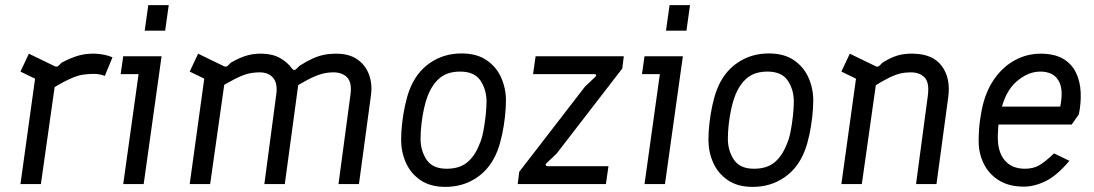

<svg xmlns="http://www.w3.org/2000/svg" viewBox="-20 -720 4280 751"><path d="M60 0 122 -447 161 -391 60 -440 93 -510 194 -461Q203 -457 209 -463L221 -475Q260 -495 288.5 -503Q317 -511 353 -510Q373 -509 389 -505.5Q405 -502 420 -496L390 -423Q380 -427 369.5 -429Q359 -431 346 -431Q323 -431 302 -427.5Q281 -424 252.5 -411Q224 -398 179 -371L200 -424L140 0Z M462 0 522 -430H452L462 -500H612L542 0ZM546 -600 560 -700H640L626 -600Z M722 0 784 -449 813 -396 722 -440 755 -510 856 -461Q865 -457 871 -463L883 -475Q918 -495 946 -503Q974 -511 1007 -510Q1048 -509 1077 -492Q1106 -475 1122 -452Q1130 -441 1140 -451L1152 -463Q1181 -481 1203 -491Q1225 -501 1246.5 -505.5Q1268 -510 1295 -510Q1346 -510 1378 -487.5Q1410 -465 1423.5 -428Q1437 -391 1431 -347L1384 0H1304L1351 -351Q1357 -397 1338 -417Q1319 -437 1284 -437Q1260 -437 1237 -430.5Q1214 -424 1182.5 -407.5Q1151 -391 1100 -359L1151 -421L1094 0H1014L1061 -354Q1066 -395 1048 -416Q1030 -437 996 -437Q973 -437 951.5 -432Q930 -427 898.5 -411Q867 -395 813 -362L862 -423L802 0Z M1722 11Q1663 11 1624.5 -15.5Q1586 -42 1567.5 -84Q1549 -126 1549 -173Q1549 -203 1553 -238.5Q1557 -274 1564.5 -308.5Q1572 -343 1582 -369Q1608 -437 1662 -474Q1716 -511 1785 -511Q1845 -511 1883.5 -484.5Q1922 -458 1940.5 -416Q1959 -374 1959 -327Q1959 -298 1955 -262Q1951 -226 1943.5 -191.5Q1936 -157 1926 -131Q1900 -63 1846 -26Q1792 11 1722 11ZM1727 -60Q1777 -60 1807 -84.5Q1837 -109 1855 -155Q1864 -174 1870 -204Q1876 -234 1879.5 -266.5Q1883 -299 1883 -323Q1883 -369 1859.5 -404.5Q1836 -440 1780 -440Q1731 -440 1701 -415.5Q1671 -391 1653 -345Q1645 -325 1638.5 -295.5Q1632 -266 1628.5 -235Q1625 -204 1625 -177Q1625 -131 1648.5 -95.5Q1672 -60 1727 -60Z M2005 0 2011 -48 2268 -381 2308 -419Q2313 -424 2311.5 -427Q2310 -430 2305 -430H2065L2075 -500H2420L2414 -452L2157 -119L2117 -81Q2113 -77 2115 -73.5Q2117 -70 2121 -70H2360L2350 0Z M2501 0 2561 -430H2491L2501 -500H2651L2581 0ZM2585 -600 2599 -700H2679L2665 -600Z M2924 11Q2865 11 2826.5 -15.5Q2788 -42 2769.5 -84Q2751 -126 2751 -173Q2751 -203 2755 -238.5Q2759 -274 2766.5 -308.5Q2774 -343 2784 -369Q2810 -437 2864 -474Q2918 -511 2987 -511Q3047 -511 3085.5 -484.5Q3124 -458 3142.5 -416Q3161 -374 3161 -327Q3161 -298 3157 -262Q3153 -226 3145.5 -191.5Q3138 -157 3128 -131Q3102 -63 3048 -26Q2994 11 2924 11ZM2929 -60Q2979 -60 3009 -84.5Q3039 -109 3057 -155Q3066 -174 3072 -204Q3078 -234 3081.5 -266.5Q3085 -299 3085 -323Q3085 -369 3061.5 -404.5Q3038 -440 2982 -440Q2933 -440 2903 -415.5Q2873 -391 2855 -345Q2847 -325 2840.5 -295.5Q2834 -266 2830.5 -235Q2827 -204 2827 -177Q2827 -131 2850.5 -95.5Q2874 -60 2929 -60Z M3271 0 3333 -447 3372 -391 3271 -440 3304 -510 3405 -461Q3414 -457 3420 -463L3432 -475Q3464 -495 3491 -503Q3518 -511 3552 -510Q3629 -509 3664 -461.5Q3699 -414 3689 -340L3643 0H3563L3609 -344Q3616 -396 3597 -416.5Q3578 -437 3542 -437Q3521 -437 3501.5 -432.5Q3482 -428 3456.5 -415.5Q3431 -403 3390 -377L3411 -424L3351 0Z M3985 10Q3926 10 3886.5 -15Q3847 -40 3827.5 -80.5Q3808 -121 3808 -167Q3808 -214 3813.5 -251.5Q3819 -289 3825 -312Q3841 -374 3874.5 -418.5Q3908 -463 3953.5 -486.5Q3999 -510 4050 -510Q4105 -510 4138.5 -490Q4172 -470 4188.5 -436Q4205 -402 4207 -360Q4209 -318 4200 -273L4172 -233H3870L3879 -303H4127Q4141 -371 4120 -405.5Q4099 -440 4049 -440Q4001 -440 3956 -401Q3911 -362 3894 -282Q3890 -261 3887 -243.5Q3884 -226 3883 -191Q3881 -128 3909 -94Q3937 -60 3989 -60Q4021 -60 4044 -73Q4067 -86 4103 -120L4163 -91Q4114 -33 4070 -11.5Q4026 10 3985 10Z"/></svg>

Font: Finlandica
Style: Italic
Weight: 400
Italic angle: -8°
Designer: Niklas Ekholm, Juho Hiilivirta, Jaakko Suomalainen
Foundry: Helsinki Type Studio
Version: Version 1.064